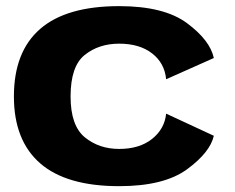

<svg xmlns="http://www.w3.org/2000/svg" viewBox="-20 -616 785 642"><path d="M378.5 6.5Q202 6.5 114.2 -70Q26.5 -146.5 26.5 -293.5Q26.5 -443 114.2 -519.2Q202 -595.5 378.5 -595.5Q529 -595.5 605.8 -538.2Q682.5 -481 695 -422L535.5 -351Q530.5 -405 488.5 -437.5Q446.5 -470 378.5 -470Q310.5 -470 263.2 -432.2Q216 -394.5 216 -293.5Q216 -196 263.5 -157Q311 -118 378.5 -118Q446.5 -118 488.5 -151.5Q530.5 -185 535.5 -236L695 -162Q682.5 -106.5 605.5 -50Q528.5 6.5 378.5 6.5Z"/></svg>

Font: Anybody ExtraExpanded Regular
Style: Bold
Weight: 700
Width: 8
Designer: Tyler Finck
Foundry: Etcetera Type Company
Version: Version 1.010; ttfautohint (v1.8.3) -l 8 -r 50 -G 200 -x 14 